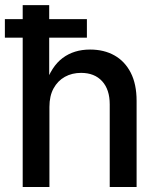

<svg xmlns="http://www.w3.org/2000/svg" viewBox="-20 -748 638 768"><path d="M177.7 -320.3V0H70.8V-727.5H176.8V-409.7H161.6Q185.5 -482.4 230.7 -516.1Q275.9 -549.8 340.3 -549.8Q396 -549.8 437.7 -526.4Q479.5 -502.9 502.9 -457.3Q526.4 -411.6 526.4 -344.2V0H418.9V-330.6Q418.9 -390.1 388.4 -423.3Q357.9 -456.5 304.2 -456.5Q268.1 -456.5 239.5 -440.7Q210.9 -424.8 194.3 -394.5Q177.7 -364.3 177.7 -320.3ZM-0.5 -597.2V-671.4H327.6V-597.2Z"/></svg>

Font: Inter 16pt Medium
Style: Regular
Weight: 500
Version: Version 4.001;git-66647c0bb